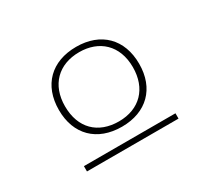

<svg xmlns="http://www.w3.org/2000/svg" viewBox="-96 -776 818 752"><g transform="rotate(-30 312.5 -400.0)"><path d="M313 -261C424 -261 494 -330 494 -441C494 -553 424 -622 313 -622C201 -622 131 -553 131 -441C131 -330 201 -261 313 -261ZM313 -285C219 -285 159 -343 159 -442C159 -538 219 -598 313 -598C402 -598 466 -542 466 -442C466 -346 407 -285 313 -285ZM106 -202V-178H520V-202Z"/></g></svg>

Font: Inconsolata Expanded ExtraLight
Style: Regular
Weight: 200
Width: 7
Monospace: yes
Designer: Raph Levien, Cyreal, Brenton Simpson
Foundry: Raph Levien, Cyreal, Google
Version: Version 3.100